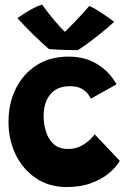

<svg xmlns="http://www.w3.org/2000/svg" viewBox="-20 -788 553 814"><path d="M488 -106Q473 -80 442.5 -54.2Q412 -28.5 367 -11.8Q322 5 263.5 5Q187.5 5 132 -32.8Q76.5 -70.5 46.2 -133.2Q16 -196 16 -271Q16 -349.5 47 -412.2Q78 -475 135.2 -511.5Q192.5 -548 270.5 -548Q340.5 -548 392.5 -516Q444.5 -484 474 -430.5L365 -369.5Q363 -375 354.2 -387.8Q345.5 -400.5 326.8 -411.5Q308 -422.5 276.5 -422.5Q222 -422.5 193.5 -388.2Q165 -354 165 -296Q165 -263.5 174.5 -231.5Q184 -199.5 206.5 -178Q229 -156.5 268.5 -156.5Q300.5 -156.5 324.8 -169.8Q349 -183 363.8 -198.2Q378.5 -213.5 381.5 -218.5ZM358.5 -762.5Q375.5 -756 398.5 -741.2Q421.5 -726.5 440.5 -713Q459.5 -699.5 464 -695.5Q438 -671.5 407.2 -646.8Q376.5 -622 349.8 -602.5Q323 -583 309.5 -575.5Q292.5 -575.5 269.2 -576Q246 -576.5 223.8 -577.5Q201.5 -578.5 187.5 -580Q124 -635 53.5 -711Q64.5 -719 82.5 -730.5Q100.5 -742 120.8 -752.8Q141 -763.5 158.5 -768.5Q183.5 -733.5 212 -699.8Q240.5 -666 255.5 -653Q268.5 -665.5 299.2 -697.5Q330 -729.5 358.5 -762.5Z"/></svg>

Font: Grandstander
Style: Bold
Weight: 700
Designer: Tyler Finck
Foundry: Etcetera Type Co
Version: Version 1.200; ttfautohint (v1.8.3)